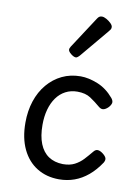

<svg xmlns="http://www.w3.org/2000/svg" viewBox="-94 -901 710 982"><g transform="rotate(10 261.5 -410.0)"><path d="M282 19Q217 19 167.5 -11.5Q118 -42 90.5 -99.5Q63 -157 63 -237Q63 -298 80 -349.5Q97 -401 129 -439Q161 -477 204.5 -498Q248 -519 301 -519Q342 -519 389.5 -500Q437 -481 474 -437Q485 -423 482.5 -412Q480 -401 469 -389Q456 -376 444 -373.5Q432 -371 420 -381Q393 -404 366.5 -421.5Q340 -439 298 -439Q264 -439 236.5 -424.5Q209 -410 190 -383.5Q171 -357 161 -321Q151 -285 151 -241Q151 -183 167 -143Q183 -103 213.5 -82.5Q244 -62 288 -61Q324 -61 349 -74Q374 -87 393 -107.5Q412 -128 430 -150Q441 -164 453.5 -162.5Q466 -161 480 -150Q494 -139 497.5 -129Q501 -119 493 -105Q465 -63 432 -35.5Q399 -8 361.5 5.5Q324 19 282 19ZM259 -610Q248 -610 233 -622Q218 -634 218 -644Q218 -647 219 -650Q220 -653 224 -660L331 -824Q336 -832 341.5 -835.5Q347 -839 355 -839Q365 -839 378.5 -831.5Q392 -824 402.5 -813.5Q413 -803 413 -794Q413 -787 410.5 -782.5Q408 -778 401 -770L278 -623Q266 -610 259 -610Z"/></g></svg>

Font: Playwrite AT
Style: Regular
Weight: 400
Designer: Veronika Burian, José Scaglione
Foundry: TypeTogether
Version: Version 1.002